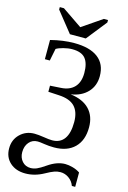

<svg xmlns="http://www.w3.org/2000/svg" viewBox="-155 -930 811 1217"><g transform="rotate(15 250.5 -321.5)"><path d="M165 0Q129.9 0 108.4 25.4Q86.9 50.8 86.9 90.3Q86.9 126.5 108.2 150.4Q129.4 174.3 163.1 174.3Q183.6 174.3 204.1 165.5Q224.6 156.7 258.3 133.3Q316.9 92.8 370.6 92.8Q393.1 92.8 420.4 100.3Q447.8 107.9 468.3 122.1V216.3H446.3Q436 187 410.6 168.7Q385.3 150.4 355 150.4Q335 150.4 314.7 157.5Q294.4 164.6 261.2 183.1Q201.7 216.3 140.1 216.3Q77.6 216.3 39.1 181.4Q0.5 146.5 0.5 88.4Q0.5 31.7 38.6 -5.4Q76.7 -42.5 132.3 -42.5Q156.7 -42.5 194.8 -36.6Q230 -30.8 250 -30.8Q302.2 -30.8 329.1 -68.1Q356 -105.5 356 -178.2Q356 -245.1 322.8 -279.8Q289.6 -314.5 217.8 -317.9L147.9 -321.8V-361.8L217.8 -366.2Q274.9 -369.1 306.2 -402.1Q337.4 -435.1 337.4 -495.6Q337.4 -559.1 311.8 -590.3Q286.1 -621.6 225.1 -621.6Q198.2 -621.6 167.7 -613.5Q137.2 -605.5 121.6 -595.7L105.5 -515.6H73.2V-641.6Q154.8 -662.6 227.1 -662.6Q329.6 -662.6 383.5 -621.6Q437.5 -580.6 437.5 -501.5Q437.5 -437.5 397.5 -395.3Q357.4 -353 288.6 -342.8Q370.6 -332.5 413.1 -288.1Q455.6 -243.7 455.6 -170.4Q455.6 -85 407.7 -37.6Q359.9 9.8 272.9 9.8Q240.2 9.8 209.5 4.9Q179.2 0 165 0ZM106.4 -858.9 237.3 -769.5 368.2 -858.9H395.5V-842.8L289.6 -709.5H185.5L79.1 -842.8V-858.9Z"/></g></svg>

Font: Times New Roman
Style: Regular
Weight: 400
Designer: Steve Matteson
Foundry: Ascender Corporation
Version: Version 2.00.3